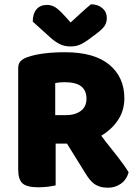

<svg xmlns="http://www.w3.org/2000/svg" viewBox="-20 -867 649 897"><path d="M561 -408Q561 -351 531.5 -306.5Q502 -262 453 -233Q472 -207 491.5 -183Q511 -159 528 -137Q545 -115 558.5 -96Q572 -77 581 -62Q571 -27 544.5 -8.5Q518 10 485 10Q463 10 447 5Q431 0 419 -9Q407 -18 397 -31Q387 -44 378 -59L293 -196H240V-1Q229 2 206 5Q183 8 159 8Q106 8 85.5 -10Q65 -28 65 -75V-549Q65 -570 76.5 -581.5Q88 -593 108 -600Q142 -612 187 -617.5Q232 -623 283 -623Q421 -623 491 -564.5Q561 -506 561 -408ZM288 -329Q330 -329 357 -348.5Q384 -368 384 -406Q384 -444 359.5 -463.5Q335 -483 282 -483Q270 -483 259.5 -482Q249 -481 238 -479V-329ZM310 -762Q335 -785 359 -807Q383 -829 405 -847Q437 -847 458 -829Q479 -811 479 -783Q479 -762 469 -746.5Q459 -731 431 -710L403 -689Q374 -667 354 -658.5Q334 -650 310 -650Q280 -650 258 -661.5Q236 -673 216 -691L133 -766Q133 -803 150.5 -823.5Q168 -844 200 -844Q220 -844 237.5 -833.5Q255 -823 283 -792Z"/></svg>

Font: Baloo Bhaina 2 ExtraBold
Style: Regular
Weight: 800
Designer: Yesha Goshar, Manish Minz, Shuchita Grover and Ek Type
Foundry: Ek Type
Version: Version 1.640;hotconv 1.0.111;makeotfexe 2.5.65597; ttfautoh